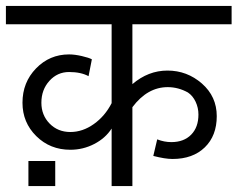

<svg xmlns="http://www.w3.org/2000/svg" viewBox="-40 -630 804 650"><path d="M-20 -609.9H744.1V-547.9H408.2V-345.2Q461.9 -391.1 526.9 -391.1Q593.3 -391.1 643.6 -347.2Q693.8 -303.2 693.8 -236.8Q693.8 -170.4 653.3 -131.1Q612.8 -91.8 543.9 -91.8Q519 -91.8 479 -102.1L492.2 -158.2Q516.1 -148.9 540 -148.9Q582.5 -148.9 607.2 -174.1Q631.8 -199.2 631.8 -242.2Q631.8 -265.1 622.3 -285.4Q612.8 -305.7 596.2 -316.9Q563.5 -335 527.8 -335Q459 -335 408.2 -267.1V0H337.9V-194.8Q316.9 -162.1 279.1 -142.6Q241.2 -123 198.2 -123Q129.4 -123 82.8 -169.2Q36.1 -215.3 36.1 -282.2Q36.1 -351.1 82 -398.4Q127.9 -445.8 193.8 -445.8Q212.9 -445.8 237.1 -440.2Q261.2 -434.6 271 -429.2L259.8 -372.1Q233.9 -386.2 193.8 -386.2Q154.3 -386.2 127.2 -356.2Q100.1 -326.2 100.1 -282.2Q100.1 -240.2 127.9 -211.7Q155.8 -183.1 198.2 -183.1Q239.7 -183.1 277.6 -210Q315.4 -236.8 337.9 -280.8V-547.9H-20ZM147 0H56.2V-85H147Z"/></svg>

Font: LT Superior
Style: Regular
Weight: 400
Designer: Daniel Lyons
Foundry: LyonsType
Version: Version 1.000